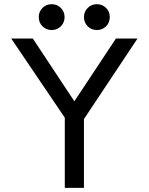

<svg xmlns="http://www.w3.org/2000/svg" viewBox="-20 -909 720 929"><path d="M293.5 0H386.2V-361.3H293.5ZM368.7 -306.6 645.5 -722.7H541L339.8 -418.9L138.7 -722.7H34.2L303.2 -325.2ZM386.2 -826.2Q386.2 -799.8 404.3 -781.7Q422.4 -763.7 448.7 -763.7Q475.1 -763.7 493.2 -781.7Q511.2 -799.8 511.2 -826.2Q511.2 -852.5 493.2 -870.6Q475.1 -888.7 448.7 -888.7Q422.4 -888.7 404.3 -870.6Q386.2 -852.5 386.2 -826.2ZM167.5 -826.2Q167.5 -799.8 185.5 -781.7Q203.6 -763.7 230 -763.7Q256.3 -763.7 274.4 -781.7Q292.5 -799.8 292.5 -826.2Q292.5 -852.5 274.4 -870.6Q256.3 -888.7 230 -888.7Q203.6 -888.7 185.5 -870.6Q167.5 -852.5 167.5 -826.2Z"/></svg>

Font: Giphurs SC
Style: Regular
Weight: 400
Version: Version 0.920